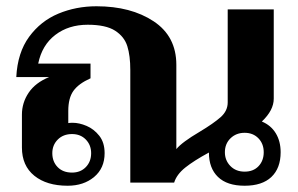

<svg xmlns="http://www.w3.org/2000/svg" viewBox="-20 -583 952 613"><path d="M876 -97Q876 -46 846.5 -18Q817 10 761 10Q705 10 676 -18Q647 -46 647 -96Q599 -70 571.5 -48Q544 -26 536 0H396V-360Q396 -405 386.5 -435.5Q377 -466 347.5 -485Q318 -504 260 -504Q199 -504 156.5 -471.5Q114 -439 102 -380H269V-333Q231 -316 214.5 -293Q198 -270 198 -229V-190Q203 -191 212 -191Q233 -191 256.5 -181Q280 -171 297 -149.5Q314 -128 314 -94Q314 -46 280.5 -18Q247 10 196 10Q129 10 89.5 -22Q50 -54 50 -112V-217Q50 -255 71.5 -287Q93 -319 137 -337H32Q36 -415 73 -465.5Q110 -516 166.5 -539.5Q223 -563 288 -563Q398 -563 470.5 -515Q543 -467 543 -376V-107Q561 -129 617 -162Q662 -189 684.5 -209Q707 -229 707 -256V-553H854V-268Q854 -231 816 -195Q845 -183 860.5 -157.5Q876 -132 876 -97ZM822 -97Q822 -124 805 -141.5Q788 -159 761 -159Q734 -159 716 -141.5Q698 -124 698 -97Q698 -71 715.5 -53Q733 -35 761 -35Q789 -35 805.5 -52.5Q822 -70 822 -97ZM147 -94Q147 -67 164 -49.5Q181 -32 210 -32Q237 -32 254 -49.5Q271 -67 271 -94Q271 -120 254 -137.5Q237 -155 210 -155Q182 -155 164.5 -137.5Q147 -120 147 -94Z"/></svg>

Font: Taviraj SemiBold
Style: Regular
Weight: 600
Designer: Katatrad Team
Foundry: CadsonDemak
Version: Version 1.001